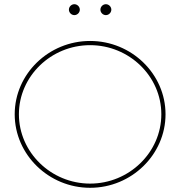

<svg xmlns="http://www.w3.org/2000/svg" viewBox="-20 -894 858 914"><path d="M334 -874C320 -874 308 -862 308 -848C308 -834 320 -822 334 -822C348 -822 360 -834 360 -848C360 -862 348 -874 334 -874ZM484 -874C470 -874 458 -862 458 -848C458 -834 470 -822 484 -822C498 -822 510 -834 510 -848C510 -862 498 -874 484 -874ZM409 -699C212 -699 50 -542 50 -350C50 -158 212 0 409 0C606 0 768 -158 768 -350C768 -542 606 -699 409 -699ZM409 -679C595 -679 748 -531 748 -350C748 -169 595 -20 409 -20C223 -20 70 -169 70 -350C70 -531 223 -679 409 -679Z"/></svg>

Font: Montserrat Thin
Style: Regular
Weight: 250
Designer: Julieta Ulanovsky
Foundry: Julieta Ulanovsky
Version: Version 4.000